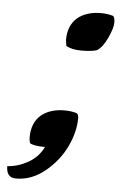

<svg xmlns="http://www.w3.org/2000/svg" viewBox="-93 -515 428 679"><g transform="rotate(5 121.5 -175.5)"><path d="M-45 88Q-8 86 28 66Q64 46 82 9Q42 9 28 0Q25 -9 25 -21Q25 -71 56 -99Q88 -126 140 -126Q164 -126 183 -120Q190 -116 190 -102Q190 -54 165 -1.5Q140 51 92.5 90Q45 129 -11 129Q-45 129 -45 88ZM235 -348Q216 -342 180.5 -342Q145 -342 126 -354Q123 -372 123 -375Q123 -425 154 -453Q186 -480 238 -480Q262 -480 281 -474Q288 -470 288 -450.5Q288 -431 271.5 -395.5Q255 -360 235 -348Z"/></g></svg>

Font: Clara
Style: Regular
Weight: 400
Designer: Proyecto DEMO
Foundry: Proyecto DEMO
Version: Version 1.002